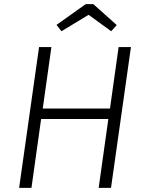

<svg xmlns="http://www.w3.org/2000/svg" viewBox="-20 -914 708 934"><path d="M73 0 170 -685H230L188 -386H515L557 -685H617L520 0H460L507 -335H180L133 0ZM255 -793 397 -894H434L548 -792L521 -762L411 -842L279 -762Z"/></svg>

Font: Fira Sans Light
Style: Italic
Weight: 300
Italic angle: -8°
Designer: bBox Type GmbH & Carrois Corporate GbR & Edenspiekermann AG
Foundry: bBox Type GmbH & Carrois Corporate GbR & Edenspiekermann AG
Version: Version 4.301